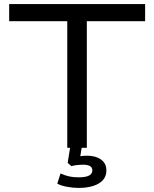

<svg xmlns="http://www.w3.org/2000/svg" viewBox="-20 -725 757 942"><path d="M310 0V-621H25V-705H692V-621H406V0ZM366 197Q338 197 308.5 191.5Q279 186 261 176L277 126Q299 136 319 140.5Q339 145 367 145Q400 145 416.5 136.5Q433 128 433 111Q433 96 421 89.5Q409 83 387 83Q376 83 361 84.5Q346 86 330 90L312 74L327 -20H384L371 59L345 48Q360 43 376 41Q392 39 407 39Q434 39 455.5 47Q477 55 489.5 71Q502 87 502 111Q502 139 485.5 158Q469 177 438 187Q407 197 366 197Z"/></svg>

Font: Nunito Sans 7pt SemiExpanded
Style: Regular
Weight: 400
Width: 6
Designer: Vernon Adams
Foundry: Vernon Adams
Version: Version 3.101;gftools[0.9.27]